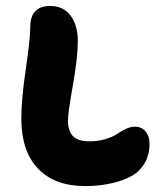

<svg xmlns="http://www.w3.org/2000/svg" viewBox="-20 -671 565 647"><path d="M268.1 -43.9Q164.1 -43.9 107.9 -103Q51.8 -162.1 51.8 -272Q51.8 -335.4 66.9 -438Q82 -540.5 82 -580.1Q82 -650.9 148.9 -650.9Q193.8 -650.9 218 -618.2Q242.2 -585.4 242.2 -533.2Q242.2 -478 225.6 -383.8Q209 -289.6 209 -265.1Q209 -230 225.8 -212.4Q242.7 -194.8 280.8 -194.8Q311.5 -194.8 336.4 -202.6Q361.3 -210.4 374.3 -219.5Q387.2 -228.5 403.3 -236.3Q419.4 -244.1 435.1 -244.1Q457 -244.1 470.5 -228Q483.9 -211.9 483.9 -186Q483.9 -125.5 439 -87.9Q408.2 -65.9 362.5 -54.9Q316.9 -43.9 268.1 -43.9Z"/></svg>

Font: Shantell Sans Irregular
Style: Bold
Weight: 700
Designer: Stephen Nixon, Anya Danilova, Shantell Martin
Foundry: Arrow Type
Version: Version 1.006;[9816181b4]